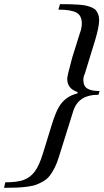

<svg xmlns="http://www.w3.org/2000/svg" viewBox="-108 -749 500 925"><path d="M-88.4 155.8 -82.5 129.4Q-26.4 129.4 5.9 117.9Q38.1 106.4 59.8 76.9Q81.5 47.4 99.1 -10.7L140.1 -143.6Q159.7 -207 175.3 -232.9Q205.6 -284.7 264.6 -298.8L266.6 -305.2Q215.8 -321.3 215.8 -369.6Q215.8 -383.3 239.7 -470.7L276.4 -587.9Q286.1 -612.8 286.1 -636.7Q286.1 -674.3 259.8 -688.5Q233.4 -702.6 173.3 -702.6L181.2 -729Q212.4 -729 231.9 -728.5Q251.5 -728 273.7 -726.3Q295.9 -724.6 308.8 -721.4Q321.8 -718.3 335 -712.6Q348.1 -707 354.7 -698.7Q361.3 -690.4 365.5 -678.7Q369.6 -667 369.6 -651.4Q369.6 -620.6 350.6 -556.6L300.3 -392.6Q293.5 -381.3 293.5 -362.8Q293.5 -335 312 -322.8Q330.6 -310.5 371.6 -310.5L366.7 -292.5Q316.4 -292.5 285.9 -272Q255.4 -251.5 243.2 -208.5L175.8 6.8Q167 36.1 155.8 58.3Q144.5 80.6 132.3 96.7Q120.1 112.8 102.5 123.3Q85 133.8 67.6 140.4Q50.3 147 23.7 150.4Q-2.9 153.8 -27.3 154.8Q-51.8 155.8 -88.4 155.8Z"/></svg>

Font: Elstob 6pt Medium
Style: Italic
Weight: 500
Italic angle: -20°
Designer: Peter S. Baker
Version: Version 1.015